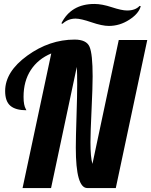

<svg xmlns="http://www.w3.org/2000/svg" viewBox="-20 -950 764 970"><path d="M580 -748H724L565 0H421Q363 0 363 -204Q363 -252 366.5 -361Q370 -470 370 -523Q370 -584 368 -612L238 0H94L239 -680Q172 -652 135.5 -596Q99 -540 99 -461Q99 -438 102 -423.5Q105 -409 109 -402Q113 -395 113 -393Q59 -393 32.5 -415.5Q6 -438 6 -490Q6 -588 118 -669Q230 -750 357 -750Q417 -750 432.5 -713.5Q448 -677 448 -564Q448 -511 442.5 -394.5Q437 -278 437 -231Q437 -156 447 -122ZM685 -920 691 -919Q682 -882 633.5 -850.5Q585 -819 530 -819Q496 -819 442 -837.5Q388 -856 362 -856Q324 -856 296 -830L290 -832Q339 -930 457 -930Q495 -930 545 -913.5Q595 -897 622 -897Q664 -897 685 -920Z"/></svg>

Font: Lobster 1.3
Style: Regular
Weight: 400
Designer: Pablo Impallari
Foundry: Pablo Impallari. www.impallari.com
Version: Version 1.003 2010